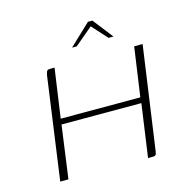

<svg xmlns="http://www.w3.org/2000/svg" viewBox="-93 -699 790 792"><g transform="rotate(-15 302.0 -303.5)"><path d="M69 0 130 -439Q132 -447 133.5 -451.5Q135 -456 138.5 -458Q142 -460 149 -460H168L138 -250H478L508 -460H544L482 -22Q481 -14 479.5 -9Q478 -4 474.5 -2Q471 0 463 0H444L476 -226H135L104 0ZM259 -521 350 -607H369L436 -521H415L356 -586L279 -521Z"/></g></svg>

Font: Genos Thin ExtraLight
Style: Italic
Weight: 250
Italic angle: -8°
Version: Version 1.010